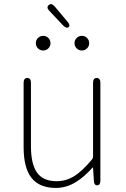

<svg xmlns="http://www.w3.org/2000/svg" viewBox="-20 -910 617 943"><path d="M255 13Q174 13 135 -36Q96 -85 96 -188V-503Q96 -527 114 -527Q132 -527 132 -503V-192Q132 -104 162 -62Q192 -20 258 -20Q306 -20 348 -47Q387 -73 431 -126Q437 -133 437 -142V-503Q437 -527 455 -527Q473 -527 473 -503V-24Q473 0 458 0Q442 1 441 -23L437 -85Q437 -90 434 -86Q392 -40 353 -16Q306 13 255 13ZM192 -662Q177 -662 166.5 -672.5Q156 -683 156 -698Q156 -713 166.5 -723.5Q177 -734 192 -734Q207 -734 217.5 -723.5Q228 -713 228 -698Q228 -683 217.5 -672.5Q207 -662 192 -662ZM382 -662Q367 -662 356.5 -672.5Q346 -683 346 -698Q346 -713 356.5 -723.5Q367 -734 382 -734Q397 -734 407.5 -723.5Q418 -713 418 -698Q418 -683 407.5 -672.5Q397 -662 382 -662ZM317 -777Q307 -768 290 -785L223 -856Q206 -873 219 -885Q232 -897 248 -879L311 -804Q327 -786 317 -777Z"/></svg>

Font: Resource Han Rounded JP ExtraLight
Style: Regular
Weight: 250
Designer: Cyano Hao (round all glyphs); Ryoko NISHIZUKA 西塚涼子 (kana, bopomofo & ideographs); Paul D. Hunt (Latin, Greek & Cyrillic)
Foundry: Cyano Hao
Version: 0.990